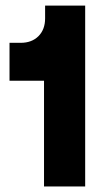

<svg xmlns="http://www.w3.org/2000/svg" viewBox="-20 -670 376 690"><path d="M138.2 0V-379.9H14.2V-516.1H54.2Q94.2 -516.1 118.2 -540Q142.1 -564 142.1 -604V-649.9H286.1V0Z"/></svg>

Font: Apfel Grotezk
Style: Bold
Weight: 700
Designer: Luigi Gorlero
Foundry: Collletttivo
Version: Version 2.000;FEAKit 1.0